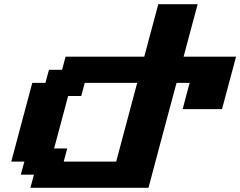

<svg xmlns="http://www.w3.org/2000/svg" viewBox="-20 -895 1145 915"><path d="M125 0H687.5Q709.5 -83 754.2 -250Q798.8 -417 821.3 -500H883.8Q877.9 -479 866.9 -437.3Q856 -395.5 850.6 -375H1038.1Q1049.3 -416.5 1071.5 -500Q1093.8 -583.5 1105 -625H855Q866.2 -667 888.4 -750.2Q910.6 -833.5 921.9 -875H734.4Q723.1 -833 700.9 -750Q678.7 -667 667.5 -625H292.5L275.9 -562.5H213.4L196.3 -500H133.8Q117.2 -437.5 83.7 -312.5Q50.3 -187.5 33.7 -125H96.2L79.1 -62.5H141.6ZM533.7 -125H283.7L300.3 -187.5H237.8Q249 -229 271.2 -312.3Q293.5 -395.5 304.7 -437.5H367.2L383.8 -500H633.8Q617.2 -437.5 583.7 -312.5Q550.3 -187.5 533.7 -125Z"/></svg>

Font: Faithful 32x
Style: SemiboldOblique
Weight: 400
Foundry: Faithful Resource Pack
Version: Version 1.0; January 27, 2023